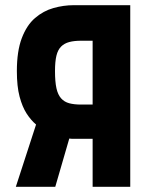

<svg xmlns="http://www.w3.org/2000/svg" viewBox="-20 -720 553 740"><path d="M264 -700Q225 -700 186 -689Q147 -678 115 -650.5Q83 -623 64 -573Q45 -523 45 -446Q45 -387 55.5 -347.5Q66 -308 82.5 -282.5Q99 -257 119 -240L41 0H193L247 -186Q252 -185 257.5 -185Q263 -185 268 -185Q273 -185 277 -185H337V0H482V-700ZM292 -317Q266 -317 247 -322Q228 -327 215.5 -341Q203 -355 197.5 -380Q192 -405 192 -446Q192 -483 197.5 -505.5Q203 -528 215.5 -540.5Q228 -553 247 -558Q266 -563 292 -563H337V-317Z"/></svg>

Font: Advent Pro ExtraBold
Style: Regular
Weight: 800
Designer: VivaRado, Andreas Kalpakidis
Foundry: VivaRado, Andreas Kalpakidis
Version: Version 3.000